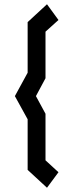

<svg xmlns="http://www.w3.org/2000/svg" viewBox="-20 -726 330 903"><path d="M201 157 110 73V-165L50 -274L110 -384V-622L201 -706L255 -632L194 -577V-358L149 -274L194 -191V28L255 84Z"/></svg>

Font: Turret Road
Style: Bold
Weight: 700
Designer: Noponies
Foundry: Noponies
Version: Version 1.001; ttfautohint (v1.8)